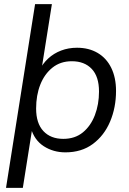

<svg xmlns="http://www.w3.org/2000/svg" viewBox="-20 -725 623 925"><path d="M9 180 149 -705H230L179 -384L168 -383Q185 -418 212 -443Q239 -468 274.5 -481.5Q310 -495 351 -495Q408 -495 450.5 -470Q493 -445 516 -398Q539 -351 539 -287Q539 -207 510.5 -139.5Q482 -72 427.5 -31.5Q373 9 295 9Q237 9 191 -20.5Q145 -50 128 -110H136L90 180ZM285 -56Q341 -56 379 -87Q417 -118 437 -170Q457 -222 457 -284Q457 -356 422 -393Q387 -430 326 -430Q271 -430 232.5 -399Q194 -368 174 -317Q154 -266 154 -202Q154 -131 189 -93.5Q224 -56 285 -56Z"/></svg>

Font: Nunito Sans 12pt
Style: Italic
Weight: 400
Italic angle: -9°
Designer: Vernon Adams
Foundry: Vernon Adams
Version: Version 3.101;gftools[0.9.27]